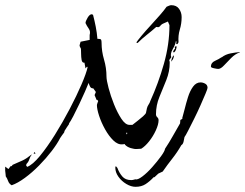

<svg xmlns="http://www.w3.org/2000/svg" viewBox="-162 -516 946 741"><path d="M-117 199Q-127 193 -130.5 183Q-134 173 -140 164V161Q-140 156 -141 151.5Q-142 147 -142 143V127L-130 136L-128 135L-122 126L-117 125L-113 120Q-90 110 -75.5 103.5Q-61 97 -41 81L-39 80Q-46 89 -49 99Q-52 109 -60 117L-61 123L-57 128Q-36 120 -8 86Q20 52 50 4Q80 -44 107 -95.5Q134 -147 152.5 -190Q171 -233 176 -256L174 -259L168 -252L164 -274Q155 -273 153 -284.5Q151 -296 151 -308Q151 -318 150.5 -325.5Q150 -333 147 -333L145 -341L149 -355L184 -362V-381Q188 -395 180.5 -405.5Q173 -416 168 -427Q168 -434 176 -447.5Q184 -461 192 -461L197 -459Q203 -436 207.5 -413Q212 -390 214 -366H218Q226 -366 228 -363Q230 -360 230 -351Q230 -318 239.5 -286Q249 -254 249 -220Q249 -207 257 -176.5Q265 -146 278 -113.5Q291 -81 306.5 -57.5Q322 -34 338 -34H349Q360 -43 370 -50.5Q380 -58 390 -67Q401 -77 401.5 -81Q402 -85 405 -98Q407 -106 411.5 -112.5Q416 -119 418 -126Q449 -194 470.5 -269.5Q492 -345 492 -419L486 -433Q478 -429 469 -425.5Q460 -422 455 -414L449 -411L441 -412Q423 -396 404.5 -381.5Q386 -367 369 -350L364 -352Q370 -361 385 -379Q400 -397 419 -417.5Q438 -438 455 -457.5Q472 -477 481 -490Q486 -492 490.5 -494Q495 -496 499 -496Q519 -496 529 -482Q539 -468 539 -450Q539 -425 532 -402Q525 -379 527 -353L523 -346H518L519 -355L517 -358Q515 -344 504.5 -326Q494 -308 499 -295L491 -284Q493 -280 493 -274Q493 -240 480 -207.5Q467 -175 453.5 -142.5Q440 -110 440 -75Q440 -68 445 -63.5Q450 -59 450 -52Q450 -36 439.5 -13Q429 10 413.5 29.5Q398 49 383 58L367 59Q357 60 342.5 55.5Q328 51 320 42V40L311 41Q293 43 275.5 26Q258 9 243.5 -17Q229 -43 220.5 -69Q212 -95 212 -111Q212 -112 214 -118Q216 -124 217 -126L213 -131L211 -130L203 -149L208 -161L198 -175H197Q189 -175 185.5 -182Q182 -189 180 -196Q176 -185 166 -162.5Q156 -140 144 -114.5Q132 -89 121 -68Q110 -47 104 -39L105 -38Q100 -31 95.5 -24Q91 -17 86 -9L87 -8L85 -4Q81 1 77.5 6Q74 11 70 17Q59 39 37.5 67Q16 95 -11 122.5Q-38 150 -66 170.5Q-94 191 -117 199ZM509 -313 506 -317Q507 -320 509.5 -323.5Q512 -327 514 -329L512 -335L515 -337H520Q519 -330 517 -324Q515 -318 509 -313ZM499 -278Q499 -285 501.5 -291Q504 -297 508 -303L509 -298Q508 -292 505.5 -287.5Q503 -283 499 -278ZM328 2 329 -1 328 -6 325 1ZM-32 77 -30 71 -27 73 -25 77ZM680 -250Q676 -250 664 -252.5Q652 -255 652 -259Q652 -274 667.5 -281Q683 -288 693 -295H694Q708 -306 728 -310Q748 -314 764 -315V-314Q746 -308 730.5 -292.5Q715 -277 702.5 -263.5Q690 -250 680 -250ZM361 205Q344 205 325.5 194Q307 183 295 166Q283 149 283 131Q283 129 285 125L291 132Q298 151 310 165Q322 179 344 179Q349 179 352.5 178Q356 177 360 176Q369 179 387.5 165Q406 151 425.5 129Q445 107 459.5 87Q474 67 475 58Q491 34 505 9Q519 -16 533 -40L534 -53L543 -58L541 -59Q545 -72 550.5 -94.5Q556 -117 563.5 -141Q571 -165 583 -181.5Q595 -198 612 -198Q621 -198 630 -193Q639 -188 639 -177Q639 -173 631 -154Q623 -135 611.5 -109Q600 -83 587 -57Q574 -31 564 -11.5Q554 8 550 13Q549 20 546.5 30.5Q544 41 538 44Q522 72 503 96Q484 120 466 146L449 154L434 168H431Q416 184 400 194.5Q384 205 361 205Z"/></svg>

Font: Kolker Brush
Style: Regular
Weight: 400
Designer: Robert E. Leuschke
Foundry: Robert E. Leuschke
Version: Version 1.010; ttfautohint (v1.8.3)